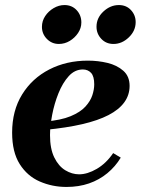

<svg xmlns="http://www.w3.org/2000/svg" viewBox="-20 -730 557 760"><path d="M243 10Q187 10 137.5 -11.5Q88 -33 58 -80.5Q28 -128 28 -205Q28 -292 67.5 -356Q107 -420 175 -455Q243 -490 328 -490Q368 -490 405.5 -481Q443 -472 468 -450Q493 -428 493 -390Q493 -354 472 -325Q451 -296 409.5 -274.5Q368 -253 305.5 -238.5Q243 -224 159 -216V-249Q221 -254 259.5 -270Q298 -286 318 -308Q338 -330 345.5 -353Q353 -376 353 -396Q353 -428 340.5 -441.5Q328 -455 308 -455Q276 -455 252 -428.5Q228 -402 211.5 -361Q195 -320 186.5 -275.5Q178 -231 178 -195Q178 -141 195 -106.5Q212 -72 238.5 -56Q265 -40 293 -40Q326 -40 363 -61.5Q400 -83 428 -124L458 -106Q437 -71 405 -44.5Q373 -18 332.5 -4Q292 10 243 10ZM213 -556Q185 -556 165.5 -576Q146 -596 146 -623.6Q146 -647 158.8 -666.3Q171.7 -685.7 192.3 -697.8Q213 -710 235.2 -710Q264.5 -710 283.2 -690Q302 -670 302 -641Q302 -618.8 289 -599.4Q276 -580 256 -568Q236 -556 213 -556ZM429.2 -556Q400 -556 381 -576.2Q362 -596.4 362 -624.2Q362 -659 389.4 -684.5Q416.8 -710 450.5 -710Q480 -710 498.5 -690Q517 -670 517 -642.5Q517 -608 489.8 -582Q462.7 -556 429.2 -556Z"/></svg>

Font: Brygada 1918
Style: Italic
Weight: 400
Italic angle: -8°
Designer: Mateusz Machalski | Borys Kosmynka | Przemek Hoffer
Foundry: NIEPODLEGLA 2018
Version: Version 3.006